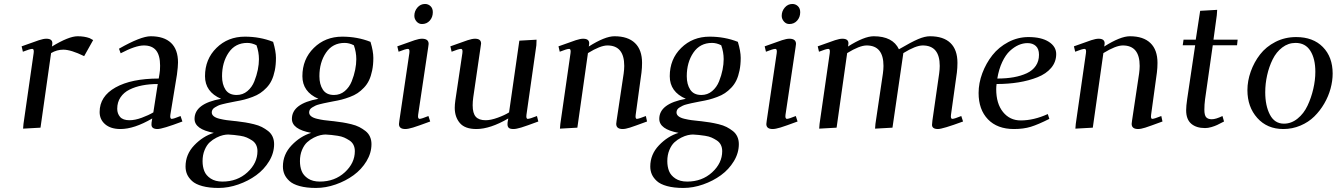

<svg xmlns="http://www.w3.org/2000/svg" viewBox="-20 -637 6669 958"><path d="M87.9 -405.8Q151.9 -429.2 174.6 -436.5Q197.3 -443.8 210.9 -443.8Q241.2 -443.8 241.2 -421.9Q241.2 -416 240.2 -411.1L238.8 -404.8Q323.2 -456.1 367.2 -456.1Q400.9 -456.1 426.8 -446.8L444.8 -437L399.9 -356.9Q334 -389.2 295.9 -389.2Q263.7 -389.2 234.9 -372.1L182.1 0L95.2 4.9L97.2 -19L147.9 -372.1Q150.9 -393.1 141.1 -393.1Q129.9 -393.1 94.2 -378.9Z M477.1 -78.1Q477.1 -156.2 556.4 -200.7Q635.7 -245.1 772 -245.1L775.9 -269Q778.8 -283.7 778.8 -309.1Q778.8 -360.8 758.8 -385.5Q738.8 -410.2 697.8 -410.2Q656.2 -410.2 582 -371.1L573.7 -394Q682.6 -456.1 731.9 -456.1Q798.3 -456.1 833.3 -423.1Q868.2 -390.1 868.2 -325.2Q868.2 -304.7 862.8 -264.2L830.1 -64.9Q827.1 -43.9 836.9 -43.9Q846.2 -43.9 880.9 -58.1L890.1 -30.8Q790.5 6.8 766.1 6.8Q735.8 6.8 735.8 -15.1Q735.8 -25.4 737.8 -35.2L739.7 -45.9Q649.4 6.8 581.1 6.8Q532.7 6.8 504.9 -16.8Q477.1 -40.5 477.1 -78.1ZM564.9 -94.2Q564.9 -70.3 579.1 -53.7Q593.3 -37.1 626 -37.1Q653.8 -37.1 687.5 -49.6Q721.2 -62 745.1 -76.2L767.1 -217.8Q725.6 -217.8 690.2 -210.9Q654.8 -204.1 626.2 -189.9Q597.7 -175.8 581.3 -151.4Q564.9 -127 564.9 -94.2Z M905.8 193.8Q905.8 133.3 949.2 87.9Q992.7 42.5 1046.9 25.9Q950.7 8.3 950.7 -43.9Q950.7 -120.1 1083 -144Q1002.9 -178.7 1002.9 -256.8Q1002.9 -341.8 1060.1 -397.9Q1117.2 -454.1 1201.7 -454.1Q1277.3 -454.1 1342.8 -428.2Q1356.9 -381.3 1356.9 -348.1Q1356.9 -313.5 1351.1 -285.2Q1345.2 -256.8 1335.4 -236.3Q1325.7 -215.8 1310.1 -199.5Q1294.4 -183.1 1278.3 -172.4Q1262.2 -161.6 1240 -153.3Q1217.8 -145 1199 -140.1Q1180.2 -135.3 1154.8 -130.9Q1150.4 -129.9 1133.8 -126.7Q1117.2 -123.5 1109.9 -121.8Q1102.5 -120.1 1088.6 -116.7Q1074.7 -113.3 1067.6 -109.6Q1060.5 -106 1052.2 -101.1Q1043.9 -96.2 1040.3 -89.8Q1036.6 -83.5 1036.6 -76.2Q1036.6 -64.9 1046.6 -56.9Q1056.6 -48.8 1076.2 -44.2Q1095.7 -39.6 1110.6 -37.6Q1125.5 -35.6 1149.4 -33.2Q1156.2 -32.7 1159.7 -32.2Q1184.6 -29.3 1204.1 -26.1Q1223.6 -22.9 1246.8 -17.3Q1270 -11.7 1286.6 -3.2Q1303.2 5.4 1317.9 16.8Q1332.5 28.3 1340.1 44.9Q1347.7 61.5 1347.7 82Q1347.7 126.5 1322.8 167.5Q1297.9 208.5 1258.3 237.3Q1218.8 266.1 1169.2 283.4Q1119.6 300.8 1070.8 300.8Q1023.4 300.8 989.5 291.5Q955.6 282.2 938.2 266.1Q920.9 250 913.3 232.4Q905.8 214.8 905.8 193.8ZM990.7 167Q990.7 194.3 999.3 216.3Q1007.8 238.3 1031 253.7Q1054.2 269 1089.8 269Q1164.1 269 1214.4 222.9Q1264.6 176.8 1264.6 117.2Q1264.6 99.6 1257.8 85.9Q1251 72.3 1237.8 63.7Q1224.6 55.2 1211.4 49.3Q1198.2 43.5 1179 40.5Q1159.7 37.6 1147.9 36.4Q1136.2 35.2 1118.7 34.2Q1107.4 34.2 1093 37.4Q1078.6 40.5 1060.1 49.8Q1041.5 59.1 1026.4 73Q1011.2 86.9 1001 111.6Q990.7 136.2 990.7 167ZM1087.9 -256.8Q1087.9 -215.8 1105.2 -189.5Q1122.6 -163.1 1160.6 -163.1Q1191.4 -163.1 1214.4 -182.4Q1237.3 -201.7 1249 -231.2Q1260.7 -260.7 1266.4 -288.8Q1272 -316.9 1272 -341.8Q1272 -377 1259.8 -411.1Q1236.8 -422.9 1213.9 -422.9Q1153.8 -422.9 1120.8 -374.3Q1087.9 -325.7 1087.9 -256.8Z M1391.6 193.8Q1391.6 133.3 1435.1 87.9Q1478.5 42.5 1532.7 25.9Q1436.5 8.3 1436.5 -43.9Q1436.5 -120.1 1568.8 -144Q1488.8 -178.7 1488.8 -256.8Q1488.8 -341.8 1545.9 -397.9Q1603 -454.1 1687.5 -454.1Q1763.2 -454.1 1828.6 -428.2Q1842.8 -381.3 1842.8 -348.1Q1842.8 -313.5 1836.9 -285.2Q1831.1 -256.8 1821.3 -236.3Q1811.5 -215.8 1795.9 -199.5Q1780.3 -183.1 1764.2 -172.4Q1748 -161.6 1725.8 -153.3Q1703.6 -145 1684.8 -140.1Q1666 -135.3 1640.6 -130.9Q1636.2 -129.9 1619.6 -126.7Q1603 -123.5 1595.7 -121.8Q1588.4 -120.1 1574.5 -116.7Q1560.5 -113.3 1553.5 -109.6Q1546.4 -106 1538.1 -101.1Q1529.8 -96.2 1526.1 -89.8Q1522.5 -83.5 1522.5 -76.2Q1522.5 -64.9 1532.5 -56.9Q1542.5 -48.8 1562 -44.2Q1581.5 -39.6 1596.4 -37.6Q1611.3 -35.6 1635.3 -33.2Q1642.1 -32.7 1645.5 -32.2Q1670.4 -29.3 1689.9 -26.1Q1709.5 -22.9 1732.7 -17.3Q1755.9 -11.7 1772.5 -3.2Q1789.1 5.4 1803.7 16.8Q1818.4 28.3 1825.9 44.9Q1833.5 61.5 1833.5 82Q1833.5 126.5 1808.6 167.5Q1783.7 208.5 1744.1 237.3Q1704.6 266.1 1655 283.4Q1605.5 300.8 1556.6 300.8Q1509.3 300.8 1475.3 291.5Q1441.4 282.2 1424.1 266.1Q1406.7 250 1399.2 232.4Q1391.6 214.8 1391.6 193.8ZM1476.6 167Q1476.6 194.3 1485.1 216.3Q1493.7 238.3 1516.8 253.7Q1540 269 1575.7 269Q1649.9 269 1700.2 222.9Q1750.5 176.8 1750.5 117.2Q1750.5 99.6 1743.7 85.9Q1736.8 72.3 1723.6 63.7Q1710.4 55.2 1697.3 49.3Q1684.1 43.5 1664.8 40.5Q1645.5 37.6 1633.8 36.4Q1622.1 35.2 1604.5 34.2Q1593.3 34.2 1578.9 37.4Q1564.5 40.5 1545.9 49.8Q1527.3 59.1 1512.2 73Q1497.1 86.9 1486.8 111.6Q1476.6 136.2 1476.6 167ZM1573.7 -256.8Q1573.7 -215.8 1591.1 -189.5Q1608.4 -163.1 1646.5 -163.1Q1677.2 -163.1 1700.2 -182.4Q1723.1 -201.7 1734.9 -231.2Q1746.6 -260.7 1752.2 -288.8Q1757.8 -316.9 1757.8 -341.8Q1757.8 -377 1745.6 -411.1Q1722.7 -422.9 1699.7 -422.9Q1639.6 -422.9 1606.7 -374.3Q1573.7 -325.7 1573.7 -256.8Z M1962.4 -405.8Q2026.4 -429.2 2049.1 -436.5Q2071.8 -443.8 2085.4 -443.8Q2118.7 -443.8 2118.7 -418Q2118.7 -413.6 2116.7 -401.9L2066.4 -64.9Q2063.5 -43.9 2073.7 -43.9Q2083 -43.9 2117.7 -58.1L2126.5 -30.8Q2065.9 -8.3 2041 -0.7Q2016.1 6.8 2002.4 6.8Q1970.7 6.8 1970.7 -18.1Q1970.7 -21.5 1972.7 -35.2L2022.5 -372.1Q2025.4 -393.1 2015.6 -393.1Q2004.4 -393.1 1968.8 -378.9ZM2047.4 -558.1Q2047.4 -581.5 2062.7 -599.4Q2078.1 -617.2 2100.6 -617.2Q2116.7 -617.2 2128.2 -606.2Q2139.6 -595.2 2139.6 -576.2Q2139.6 -551.3 2124.5 -534.2Q2109.4 -517.1 2085.4 -517.1Q2069.3 -517.1 2058.3 -529.8Q2047.4 -542.5 2047.4 -558.1Z M2227.1 -405.8Q2291 -429.2 2313.7 -436.5Q2336.4 -443.8 2350.1 -443.8Q2380.4 -443.8 2380.4 -419.9Q2380.4 -418.9 2377.9 -401.9L2341.3 -150.9Q2338.4 -129.9 2338.4 -111.8Q2338.4 -71.8 2354 -54.4Q2369.6 -37.1 2403.3 -37.1Q2428.7 -37.1 2463.6 -49.8Q2498.5 -62.5 2520 -76.2L2571.3 -434.1L2657.2 -439L2656.2 -411.1L2606.9 -64.9Q2604 -43.9 2613.3 -43.9Q2623.5 -43.9 2659.2 -58.1L2666 -30.8Q2605.5 -8.3 2580.6 -0.7Q2555.7 6.8 2542 6.8Q2525.4 6.8 2518.8 1Q2512.2 -4.9 2512.2 -17.1Q2512.2 -26.4 2514.2 -35.2L2516.1 -45.9Q2425.8 6.8 2356.9 6.8Q2299.8 6.8 2274.4 -23.2Q2249 -53.2 2249 -99.1Q2249 -114.7 2252 -136.2L2287.1 -372.1Q2290 -393.1 2280.3 -393.1Q2269 -393.1 2233.4 -378.9Z M2766.6 -405.8Q2830.6 -429.2 2853.3 -436.5Q2876 -443.8 2889.6 -443.8Q2919.9 -443.8 2919.9 -420.9Q2919.9 -416 2918.9 -411.1L2917.5 -404.8Q2998.5 -456.1 3045.9 -456.1Q3113.3 -456.1 3148.4 -422.1Q3183.6 -388.2 3183.6 -323.2Q3183.6 -298.8 3180.7 -274.9L3151.9 -64.9Q3148.9 -43.9 3157.7 -43.9Q3167 -43.9 3202.6 -58.1L3208.5 -30.8Q3145 -7.3 3122.8 -0.2Q3100.6 6.8 3086.9 6.8Q3054.7 6.8 3054.7 -19Q3054.7 -23.4 3056.6 -35.2L3091.8 -270Q3094.7 -291.5 3094.7 -308.1Q3094.7 -410.2 3010.7 -410.2Q2975.6 -410.2 2913.6 -372.1L2860.8 0L2773.9 4.9L2775.9 -19L2826.7 -372.1Q2829.6 -393.1 2819.8 -393.1Q2808.6 -393.1 2772.9 -378.9Z M3224.6 193.8Q3224.6 133.3 3268.1 87.9Q3311.5 42.5 3365.7 25.9Q3269.5 8.3 3269.5 -43.9Q3269.5 -120.1 3401.9 -144Q3321.8 -178.7 3321.8 -256.8Q3321.8 -341.8 3378.9 -397.9Q3436 -454.1 3520.5 -454.1Q3596.2 -454.1 3661.6 -428.2Q3675.8 -381.3 3675.8 -348.1Q3675.8 -313.5 3669.9 -285.2Q3664.1 -256.8 3654.3 -236.3Q3644.5 -215.8 3628.9 -199.5Q3613.3 -183.1 3597.2 -172.4Q3581.1 -161.6 3558.8 -153.3Q3536.6 -145 3517.8 -140.1Q3499 -135.3 3473.6 -130.9Q3469.2 -129.9 3452.6 -126.7Q3436 -123.5 3428.7 -121.8Q3421.4 -120.1 3407.5 -116.7Q3393.6 -113.3 3386.5 -109.6Q3379.4 -106 3371.1 -101.1Q3362.8 -96.2 3359.1 -89.8Q3355.5 -83.5 3355.5 -76.2Q3355.5 -64.9 3365.5 -56.9Q3375.5 -48.8 3395 -44.2Q3414.6 -39.6 3429.4 -37.6Q3444.3 -35.6 3468.3 -33.2Q3475.1 -32.7 3478.5 -32.2Q3503.4 -29.3 3522.9 -26.1Q3542.5 -22.9 3565.7 -17.3Q3588.9 -11.7 3605.5 -3.2Q3622.1 5.4 3636.7 16.8Q3651.4 28.3 3658.9 44.9Q3666.5 61.5 3666.5 82Q3666.5 126.5 3641.6 167.5Q3616.7 208.5 3577.1 237.3Q3537.6 266.1 3488 283.4Q3438.5 300.8 3389.6 300.8Q3342.3 300.8 3308.3 291.5Q3274.4 282.2 3257.1 266.1Q3239.7 250 3232.2 232.4Q3224.6 214.8 3224.6 193.8ZM3309.6 167Q3309.6 194.3 3318.1 216.3Q3326.7 238.3 3349.9 253.7Q3373 269 3408.7 269Q3482.9 269 3533.2 222.9Q3583.5 176.8 3583.5 117.2Q3583.5 99.6 3576.7 85.9Q3569.8 72.3 3556.6 63.7Q3543.5 55.2 3530.3 49.3Q3517.1 43.5 3497.8 40.5Q3478.5 37.6 3466.8 36.4Q3455.1 35.2 3437.5 34.2Q3426.3 34.2 3411.9 37.4Q3397.5 40.5 3378.9 49.8Q3360.4 59.1 3345.2 73Q3330.1 86.9 3319.8 111.6Q3309.6 136.2 3309.6 167ZM3406.7 -256.8Q3406.7 -215.8 3424.1 -189.5Q3441.4 -163.1 3479.5 -163.1Q3510.3 -163.1 3533.2 -182.4Q3556.2 -201.7 3567.9 -231.2Q3579.6 -260.7 3585.2 -288.8Q3590.8 -316.9 3590.8 -341.8Q3590.8 -377 3578.6 -411.1Q3555.7 -422.9 3532.7 -422.9Q3472.7 -422.9 3439.7 -374.3Q3406.7 -325.7 3406.7 -256.8Z M3795.4 -405.8Q3859.4 -429.2 3882.1 -436.5Q3904.8 -443.8 3918.5 -443.8Q3951.7 -443.8 3951.7 -418Q3951.7 -413.6 3949.7 -401.9L3899.4 -64.9Q3896.5 -43.9 3906.7 -43.9Q3916 -43.9 3950.7 -58.1L3959.5 -30.8Q3898.9 -8.3 3874 -0.7Q3849.1 6.8 3835.4 6.8Q3803.7 6.8 3803.7 -18.1Q3803.7 -21.5 3805.7 -35.2L3855.5 -372.1Q3858.4 -393.1 3848.6 -393.1Q3837.4 -393.1 3801.8 -378.9ZM3880.4 -558.1Q3880.4 -581.5 3895.8 -599.4Q3911.1 -617.2 3933.6 -617.2Q3949.7 -617.2 3961.2 -606.2Q3972.7 -595.2 3972.7 -576.2Q3972.7 -551.3 3957.5 -534.2Q3942.4 -517.1 3918.5 -517.1Q3902.3 -517.1 3891.4 -529.8Q3880.4 -542.5 3880.4 -558.1Z M4060.1 -405.8Q4124 -429.2 4146.7 -436.5Q4169.4 -443.8 4183.1 -443.8Q4213.4 -443.8 4213.4 -420.9Q4213.4 -416 4212.4 -411.1L4210.9 -404.8Q4292 -456.1 4339.4 -456.1Q4434.6 -456.1 4465.3 -391.1Q4527.8 -427.7 4561.3 -441.9Q4594.7 -456.1 4620.1 -456.1Q4687.5 -456.1 4722.4 -422.4Q4757.3 -388.7 4757.3 -323.2Q4757.3 -298.8 4754.4 -274.9L4725.1 -64.9Q4722.2 -43.9 4731.9 -43.9Q4741.7 -43.9 4776.4 -58.1L4785.2 -30.8Q4683.1 6.8 4660.2 6.8Q4630.4 6.8 4630.4 -14.2Q4630.4 -19.5 4632.3 -35.2L4666 -270Q4668.9 -291.5 4668.9 -308.1Q4668.9 -410.2 4584 -410.2Q4549.3 -410.2 4487.3 -372.1L4433.1 0L4346.2 4.9L4348.1 -19L4385.3 -270Q4388.2 -291.5 4388.2 -308.1Q4388.2 -410.2 4304.2 -410.2Q4269 -410.2 4207 -372.1L4154.3 0L4067.4 4.9L4069.3 -19L4120.1 -372.1Q4123 -393.1 4113.3 -393.1Q4102.1 -393.1 4066.4 -378.9Z M4862.8 -172.9Q4862.8 -222.2 4881.3 -271.7Q4899.9 -321.3 4931.6 -361.6Q4963.4 -401.9 5011 -427Q5058.6 -452.1 5111.8 -452.1Q5175.8 -452.1 5212.9 -428.5Q5250 -404.8 5250 -367.2Q5250 -328.1 5224.9 -298.3Q5199.7 -268.6 5156.5 -251.5Q5113.3 -234.4 5062 -226.1Q5010.7 -217.8 4952.6 -217.8Q4950.7 -205.6 4950.7 -191.9Q4950.7 -120.1 4984.6 -78.1Q5018.6 -36.1 5072.8 -36.1Q5138.2 -36.1 5208 -67.9L5215.8 -43.9Q5159.7 -15.6 5123.3 -4.4Q5086.9 6.8 5039.1 6.8Q4956.1 6.8 4909.4 -41.7Q4862.8 -90.3 4862.8 -172.9ZM4956.1 -245.1Q5001.5 -245.1 5038.1 -251.7Q5074.7 -258.3 5103.5 -271.7Q5132.3 -285.2 5148.2 -308.6Q5164.1 -332 5164.1 -363.8Q5164.1 -393.1 5148.4 -407.5Q5132.8 -421.9 5106.9 -421.9Q5084.5 -421.9 5062.5 -412.4Q5040.5 -402.8 5019 -383.1Q4997.6 -363.3 4980.7 -327.6Q4963.9 -292 4956.1 -245.1Z M5338.4 -405.8Q5402.3 -429.2 5425 -436.5Q5447.8 -443.8 5461.4 -443.8Q5491.7 -443.8 5491.7 -420.9Q5491.7 -416 5490.7 -411.1L5489.3 -404.8Q5570.3 -456.1 5617.7 -456.1Q5685.1 -456.1 5720.2 -422.1Q5755.4 -388.2 5755.4 -323.2Q5755.4 -298.8 5752.4 -274.9L5723.6 -64.9Q5720.7 -43.9 5729.5 -43.9Q5738.8 -43.9 5774.4 -58.1L5780.3 -30.8Q5716.8 -7.3 5694.6 -0.2Q5672.4 6.8 5658.7 6.8Q5626.5 6.8 5626.5 -19Q5626.5 -23.4 5628.4 -35.2L5663.6 -270Q5666.5 -291.5 5666.5 -308.1Q5666.5 -410.2 5582.5 -410.2Q5547.4 -410.2 5485.4 -372.1L5432.6 0L5345.7 4.9L5347.7 -19L5398.4 -372.1Q5401.4 -393.1 5391.6 -393.1Q5380.4 -393.1 5344.7 -378.9Z M5881.3 -411.1 5885.3 -439H5946.3L5968.3 -583L6053.2 -587.9L6051.3 -561L6034.7 -439H6155.3L6152.3 -411.1H6031.2L5992.7 -141.1Q5989.3 -115.2 5989.3 -89.8Q5989.3 -61.5 5998.5 -51.8Q6007.8 -42 6026.4 -42Q6046.4 -42 6079.6 -58.1L6087.4 -30.8Q6064.9 -19 6053 -13.4Q6041 -7.8 6024.4 -2.9Q6007.8 2 5992.7 2Q5948.7 2 5923.6 -19.8Q5898.4 -41.5 5898.4 -86.9Q5898.4 -107.9 5903.3 -141.1L5943.4 -411.1Z M6204.1 -187Q6204.1 -233.4 6220.7 -280Q6237.3 -326.7 6267.1 -365.2Q6296.9 -403.8 6344 -428Q6391.1 -452.1 6447.3 -452.1Q6531.7 -452.1 6580.6 -402.3Q6629.4 -352.5 6629.4 -270Q6629.4 -233.4 6618.9 -194.8Q6608.4 -156.2 6587.4 -120.1Q6566.4 -84 6537.6 -55.7Q6508.8 -27.3 6468.5 -10.3Q6428.2 6.8 6383.3 6.8Q6302.7 6.8 6253.4 -48.3Q6204.1 -103.5 6204.1 -187ZM6293 -176.8Q6293 -109.4 6316.4 -64.7Q6339.8 -20 6386.2 -20Q6423.3 -20 6454.3 -45.2Q6485.4 -70.3 6503.9 -109.6Q6522.5 -148.9 6532.7 -193.1Q6543 -237.3 6543 -278.8Q6543 -344.2 6518.1 -383.5Q6493.2 -422.9 6444.3 -422.9Q6407.7 -422.9 6377.9 -400.1Q6348.1 -377.4 6330.1 -340.8Q6312 -304.2 6302.5 -261.7Q6293 -219.2 6293 -176.8Z"/></svg>

Font: Dehuti Alt
Style: Bold-Italic
Weight: 700
Version: Version 1.2